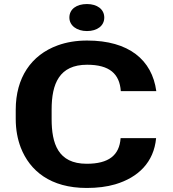

<svg xmlns="http://www.w3.org/2000/svg" viewBox="-20 -922 856 952"><path d="M410 -110C267 -110 236 -211 236 -332V-379C236 -507 274 -601 412 -601C523 -601 573 -556 579 -470H755C734 -625 619 -721 412 -721C358 -721 310 -713 266 -697C134 -649 58 -536 58 -378V-332C58 -279 67 -232 83 -190C128 -75 230 10 410 10C463 10 510 4 551 -8C666 -42 743 -118 754 -237H578C572 -152 519 -110 410 -110ZM411 -768C462 -768 497 -794 497 -835C497 -876 462 -902 411 -902C360 -902 324 -877 324 -835C324 -795 361 -768 411 -768Z"/></svg>

Font: Asimov
Style: XWid
Weight: 500
Designer: Google
Version: Version 2.000980; 2014